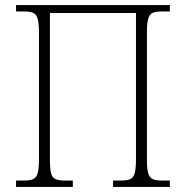

<svg xmlns="http://www.w3.org/2000/svg" viewBox="-20 -734 730 754"><path d="M43 0V-25H74Q97 -25 110 -30.5Q123 -36 128 -54Q133 -72 133 -109V-606Q133 -642 128 -660Q123 -678 110 -683.5Q97 -689 74 -689H43V-714H647V-689H616Q592 -689 579.5 -683.5Q567 -678 562 -660Q557 -642 557 -605V-108Q557 -72 562 -54Q567 -36 580 -30.5Q593 -25 616 -25H647V0H424V-25H455Q479 -25 491.5 -30.5Q504 -36 509 -54Q514 -72 514 -109V-683H176V-109Q176 -72 180.5 -54Q185 -36 198 -30.5Q211 -25 235 -25H266V0Z"/></svg>

Font: Noto Serif SemiCondensed ExtraLight
Style: Regular
Weight: 200
Width: 4
Designer: Monotype Design Team
Foundry: Monotype Imaging Inc.
Version: Version 2.014